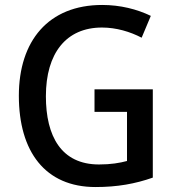

<svg xmlns="http://www.w3.org/2000/svg" viewBox="-20 -744 703 774"><path d="M361 -384V-293H492V-95C462 -87 427 -81 379 -81C227 -81 165 -195 165 -356C165 -530 247 -633 391 -633C449 -633 505 -616 551 -592L588 -680C532 -707 465 -724 392 -724C175 -724 56 -579 56 -358C56 -133 162 10 365 10C453 10 525 -3 596 -28V-384Z"/></svg>

Font: Noto Sans Myanmar SemiCondensed Medium
Style: Regular
Weight: 500
Width: 4
Designer: Monotype Design Team
Foundry: Monotype Imaging Inc.
Version: Version 2.107